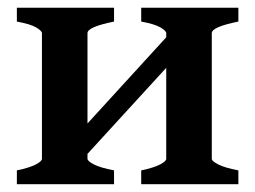

<svg xmlns="http://www.w3.org/2000/svg" viewBox="-20 -474 657 494"><path d="M142.6 -9.8V-87.9L432.6 -405.3V-326.7ZM23.4 0V-35.6Q56.2 -42.5 72 -50.8Q87.9 -59.1 87.9 -65.4V-388.7Q87.9 -394.5 73.2 -403.3Q58.6 -412.1 23.4 -418.5V-454.1H273.4V-418.5Q205.1 -404.8 205.1 -388.7V-65.4Q205.1 -59.6 221.4 -51Q237.8 -42.5 273.4 -35.6V0ZM343.3 0V-35.6Q376 -42.5 391.8 -50.8Q407.7 -59.1 407.7 -65.4V-388.7Q407.7 -394.5 393.1 -403.3Q378.4 -412.1 343.3 -418.5V-454.1H593.3V-418.5Q524.9 -404.8 524.9 -388.7V-65.4Q524.9 -59.6 541.3 -51Q557.6 -42.5 593.3 -35.6V0Z"/></svg>

Font: Gentium Plus
Style: Bold
Weight: 700
Designer: Victor Gaultney, Annie Olsen, Iska Routamaa, Becca Hirsbrunner
Foundry: SIL International
Version: Version 6.101